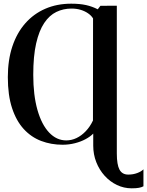

<svg xmlns="http://www.w3.org/2000/svg" viewBox="-20 -774 798 1042"><path d="M694.5 248Q652.5 248 614.8 230Q577 212 548 180Q519 148 502.5 106Q486 64 486 16.5V-49Q470.5 -33 444.8 -19Q419 -5 386.8 3.2Q354.5 11.5 319.5 11.5Q257.5 11.5 203.5 -9Q149.5 -29.5 109 -73.5Q68.5 -117.5 45.5 -187.2Q22.5 -257 22.5 -355.5Q22.5 -448 47 -521.8Q71.5 -595.5 117 -647.2Q162.5 -699 225.8 -726.5Q289 -754 366.5 -754Q413 -754 446.8 -746.5Q480.5 -739 510.5 -723.5L525 -742.5L614 -743V59.5Q614 119.5 628.5 146.5Q643 173.5 676 173.5Q702.5 173.5 724.5 165.2Q746.5 157 758.5 145V237Q748.5 242.5 734 245.2Q719.5 248 694.5 248ZM339.5 -12Q368.5 -12 395.2 -24.8Q422 -37.5 445.2 -61.8Q468.5 -86 484.5 -120L485 -674Q475.5 -689.5 458.2 -701.5Q441 -713.5 418.2 -720.5Q395.5 -727.5 368 -727.5Q323.5 -727.5 285.8 -709.2Q248 -691 220 -649.2Q192 -607.5 176.2 -538.5Q160.5 -469.5 160.5 -368Q160.5 -257.5 183.2 -177.5Q206 -97.5 246.5 -54.8Q287 -12 339.5 -12Z"/></svg>

Font: Merriweather 144pt SemiBold
Style: Regular
Weight: 600
Version: Version 2.100